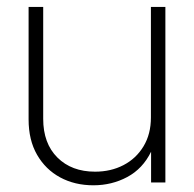

<svg xmlns="http://www.w3.org/2000/svg" viewBox="-20 -536 570 564"><path d="M254.4 8.3Q199.7 8.3 156.7 -14.9Q113.8 -38.1 88.9 -81.3Q64 -124.5 64 -185.1V-515.6H106.9V-187Q106.9 -114.7 148.7 -73.2Q190.4 -31.7 259.3 -31.7Q305.7 -31.7 342.8 -51Q379.9 -70.3 401.6 -106.2Q423.3 -142.1 423.3 -190.9V-515.6H465.8V0H423.8V-90.3Q399.4 -40.5 354 -16.1Q308.6 8.3 254.4 8.3Z"/></svg>

Font: Inter Display ExtraLight
Style: Regular
Weight: 200
Designer: Rasmus Andersson
Foundry: rsms
Version: Version 4.000;git-a52131595